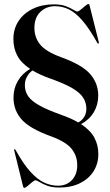

<svg xmlns="http://www.w3.org/2000/svg" viewBox="-20 -732 544 946"><path d="M154.5 156.5Q149 156.5 138 165.8Q127 175 116.2 184.2Q105.5 193.5 100.5 193.5Q95.5 193.5 94 188L50 9.5Q48.5 5.5 51 3.5Q54 2.5 56.5 6.5Q95 76 129.8 114.2Q164.5 152.5 198 167.8Q231.5 183 265.5 183Q308 183 334.2 155.5Q360.5 128 360.5 81.5Q360.5 36 332.8 1.2Q305 -33.5 231 -60.5Q127 -98 86.8 -143.2Q46.5 -188.5 46.5 -251.5Q46.5 -296.5 68 -333.2Q89.5 -370 128.5 -392.5Q84 -422 65 -458.2Q46 -494.5 46 -539.5Q46 -590 71.5 -628.5Q97 -667 142 -688.8Q187 -710.5 244.5 -710.5Q280.5 -710.5 303.8 -701.8Q327 -693 340.8 -684.2Q354.5 -675.5 361 -675.5Q366.5 -675.5 377.8 -684.5Q389 -693.5 399.8 -702.8Q410.5 -712 415 -712Q420 -712 421 -706.5L467 -523.5Q468 -519 465.5 -517.5Q463 -516 460 -520Q420 -591.5 385.8 -631Q351.5 -670.5 319 -686Q286.5 -701.5 252 -701.5Q207.5 -701.5 178.5 -673Q149.5 -644.5 149.5 -594.5Q149.5 -548 177.5 -513Q205.5 -478 279 -451Q384.5 -413 424.2 -367.2Q464 -321.5 464 -261Q464 -216 442 -179Q420 -142 379.5 -120.5Q425.5 -90 445 -53.5Q464.5 -17 464.5 27Q464.5 74.5 441 111.8Q417.5 149 374.2 170.5Q331 192 272.5 192Q236.5 192 212.8 183Q189 174 175.2 165.2Q161.5 156.5 154.5 156.5ZM281 -166.5Q331 -149 366 -128.5Q405.5 -152 405.5 -196.5Q405.5 -226 389.8 -250.8Q374 -275.5 335.5 -298Q297 -320.5 229 -344.5Q176.5 -363 140 -385Q123 -372.5 112.8 -354Q102.5 -335.5 102.5 -312.5Q102.5 -281 119.5 -257Q136.5 -233 175.8 -211.5Q215 -190 281 -166.5Z"/></svg>

Font: Fraunces 144pt SemiBold
Style: Regular
Weight: 600
Version: Version 1.000;[0bf87f6ff]